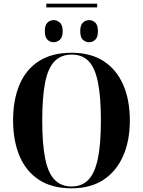

<svg xmlns="http://www.w3.org/2000/svg" viewBox="-20 -1011 775 1041"><path d="M231 -971V-991H507V-971ZM271 -782Q252 -782 237.5 -795.5Q223 -809 223 -842Q223 -875 237.5 -888.5Q252 -902 271 -902Q289 -902 304.5 -888.5Q320 -875 320 -842Q320 -809 304.5 -795.5Q289 -782 271 -782ZM464 -782Q444 -782 429.5 -795.5Q415 -809 415 -842Q415 -875 429.5 -888.5Q444 -902 464 -902Q482 -902 496.5 -888.5Q511 -875 511 -842Q511 -809 496.5 -795.5Q482 -782 464 -782ZM368 10Q262 10 191.5 -36Q121 -82 86 -165Q51 -248 51 -359Q51 -470 86 -552.5Q121 -635 191.5 -680Q262 -725 369 -725Q471 -725 541 -680Q611 -635 647.5 -552.5Q684 -470 684 -358Q684 -247 647 -164Q610 -81 540 -35.5Q470 10 368 10ZM368 0Q424 0 459 -36Q494 -72 510.5 -150.5Q527 -229 527 -358Q527 -486 511 -565Q495 -644 460.5 -679.5Q426 -715 369 -715Q312 -715 276.5 -679.5Q241 -644 225 -565Q209 -486 209 -358Q209 -230 225 -151Q241 -72 276.5 -36Q312 0 368 0Z"/></svg>

Font: Noto Serif Display SemiCondensed
Style: Bold
Weight: 700
Width: 4
Designer: Monotype Design Team
Foundry: Monotype Imaging Inc.
Version: Version 2.009